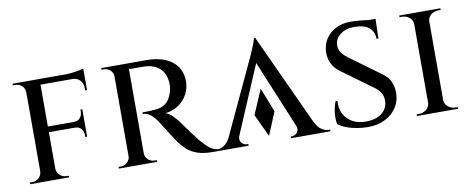

<svg xmlns="http://www.w3.org/2000/svg" viewBox="-58 -866 2766 1129"><g transform="rotate(-10 1325.0 -302.0)"><path d="M209 -600V0H119V-600ZM426 -316V-282H207V-316ZM473 -600V-566H207V-600ZM426 -284V-217H415V-228Q415 -251 402 -266.5Q389 -282 362 -282V-284ZM426 -381V-314H362V-316Q389 -316 402 -332Q415 -348 415 -370V-381ZM473 -569V-487H462V-500Q462 -529 445 -547.5Q428 -566 398 -566V-569ZM473 -616V-590L361 -600Q381 -600 403.5 -602.5Q426 -605 445 -609Q464 -613 473 -616ZM121 -64 131 0H48V-10Q48 -10 54.5 -10Q61 -10 62 -10Q86 -10 102 -26Q118 -42 119 -64ZM121 -537H119Q118 -560 102 -575Q86 -590 62 -590Q61 -590 54.5 -590Q48 -590 48 -590V-600H131ZM207 -64H209Q210 -42 226 -26Q242 -10 267 -10Q267 -10 273.5 -10Q280 -10 280 -10V0H197Z M725 -600H847Q892 -600 930 -590Q968 -580 996 -559.5Q1024 -539 1039.5 -508.5Q1055 -478 1055 -437Q1055 -398 1037 -362.5Q1019 -327 985 -303Q951 -279 905 -273Q926 -266 950 -241Q974 -216 989 -193Q991 -191 1003 -173.5Q1015 -156 1033.5 -131.5Q1052 -107 1071 -83Q1092 -59 1108.5 -43Q1125 -27 1144 -18.5Q1163 -10 1188 -10V0H1140Q1085 0 1049 -12Q1013 -24 989 -45Q965 -66 947 -91Q941 -98 928 -118Q915 -138 900.5 -160.5Q886 -183 874 -202Q862 -221 859 -227Q841 -255 818.5 -273.5Q796 -292 772 -292V-302Q772 -302 785 -301.5Q798 -301 818 -302Q844 -303 869.5 -307.5Q895 -312 917 -331.5Q939 -351 951 -393Q954 -402 956 -415.5Q958 -429 957 -445Q955 -476 945 -498Q935 -520 917.5 -534.5Q900 -549 878.5 -556.5Q857 -564 832 -565Q795 -566 766.5 -565.5Q738 -565 735 -566Q735 -566 732.5 -574.5Q730 -583 727.5 -591.5Q725 -600 725 -600ZM737 -600V0H646V-600ZM649 -64 658 0H577V-10Q578 -10 584 -10Q590 -10 591 -10Q614 -10 630 -26Q646 -42 647 -64ZM649 -537H647Q646 -560 630 -575Q614 -590 591 -590Q590 -590 584 -590Q578 -590 577 -590V-600H658ZM734 -64H737Q737 -41 753.5 -25.5Q770 -10 793 -10Q793 -10 798.5 -10Q804 -10 805 -10L806 0H724Z M1537 -173 1480 -36 1417 -171 1480 -318ZM1500 -618 1782 -6H1673L1469 -498ZM1309 -71Q1298 -42 1312 -26Q1326 -10 1344 -10H1352V0H1158V-10Q1158 -10 1162 -10Q1166 -10 1166 -10Q1186 -10 1208 -24Q1230 -38 1246 -71ZM1500 -618 1506 -532 1281 -3H1214L1450 -509Q1451 -511 1457 -524.5Q1463 -538 1470.5 -556Q1478 -574 1484.5 -591Q1491 -608 1492 -618ZM1647 -71H1753Q1768 -38 1790 -24Q1812 -10 1832 -10Q1832 -10 1836 -10Q1840 -10 1840 -10V0H1605V-10H1613Q1630 -10 1644 -26Q1658 -42 1647 -71Z M2066 -614Q2092 -614 2115.5 -612Q2139 -610 2158.5 -607.5Q2178 -605 2193 -601.5Q2208 -598 2216 -595L2213 -488H2202Q2202 -531 2172.5 -555.5Q2143 -580 2084 -580Q2034 -580 2000.5 -554.5Q1967 -529 1967 -491Q1967 -476 1972 -462.5Q1977 -449 1988 -436.5Q1999 -424 2015 -412L2202 -275Q2231 -256 2246 -223.5Q2261 -191 2260 -154Q2260 -106 2234 -67.5Q2208 -29 2164 -7.5Q2120 14 2064 14Q2030 14 1995.5 8Q1961 2 1933 -9Q1905 -20 1887 -35Q1883 -51 1883 -75Q1883 -99 1888 -124.5Q1893 -150 1901 -169H1912Q1908 -124 1926 -90Q1944 -56 1978.5 -37.5Q2013 -19 2060 -20Q2121 -21 2154.5 -49.5Q2188 -78 2188 -123Q2188 -148 2176.5 -168Q2165 -188 2139 -207L1958 -339Q1923 -364 1908.5 -397.5Q1894 -431 1896 -466Q1898 -509 1920.5 -542.5Q1943 -576 1981 -595Q2019 -614 2066 -614ZM2216 -605V-587H2133V-605Z M2525 -600V0H2435V-600ZM2438 -64V0H2357V-10Q2357 -10 2363.5 -10Q2370 -10 2371 -10Q2397 -10 2415.5 -26Q2434 -42 2435 -64ZM2522 -64H2525Q2526 -42 2544.5 -26Q2563 -10 2590 -10Q2590 -10 2596 -10Q2602 -10 2602 -10L2603 0H2522ZM2522 -536V-600H2603L2602 -590Q2602 -590 2596 -590Q2590 -590 2590 -590Q2563 -590 2544.5 -574.5Q2526 -559 2525 -536ZM2438 -536H2435Q2434 -559 2415.5 -574.5Q2397 -590 2370 -590Q2370 -590 2363.5 -590Q2357 -590 2357 -590V-600H2438Z"/></g></svg>

Font: Cinzel Eorzea
Style: Regular
Weight: 500
Designer: Natanael Gama
Version: Version 2.000